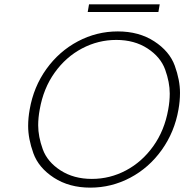

<svg xmlns="http://www.w3.org/2000/svg" viewBox="-20 -852 845 880"><path d="M712 -832 706 -797H382L388 -832ZM394 8Q297 8 227 -37.5Q157 -83 133 -149.5Q109 -216 109 -275Q109 -311 116 -350Q134 -454 192.5 -535.5Q251 -617 337 -662.5Q423 -708 520 -708Q617 -708 687 -662.5Q757 -617 781 -551Q805 -485 805 -426Q805 -389 798 -350Q780 -247 721.5 -165Q663 -83 577 -37.5Q491 8 394 8ZM401 -32Q484 -32 557.5 -71Q631 -110 682.5 -182Q734 -254 751 -350Q758 -388 758 -423Q758 -475 737 -533Q716 -591 656 -630Q596 -669 513 -669Q430 -669 356 -630Q282 -591 230.5 -519Q179 -447 162 -350Q155 -312 155 -278Q155 -226 176 -168Q197 -110 257.5 -71Q318 -32 401 -32Z"/></svg>

Font: Fz Poppins ExtLt
Style: Italic
Weight: 200
Italic angle: -10°
Designer: Ninad Kale (Devanagari), Jonny Pinhorn (Latin)
Foundry: Indian Type Foundry
Version: Vit hóa bi Vntype.Com & FontZin.Com